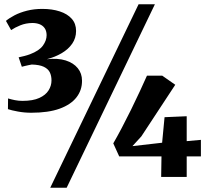

<svg xmlns="http://www.w3.org/2000/svg" viewBox="-20 -835 980 906"><path d="M127.5 -303Q94.5 -303 63.8 -308.8Q33 -314.5 17.5 -320L18 -370.5Q32.5 -366 50 -362.5Q67.5 -359 86 -359Q135.5 -359 165.5 -372.8Q195.5 -386.5 209.2 -408.5Q223 -430.5 223 -455.5Q223 -477.5 215 -493.8Q207 -510 186.8 -519.8Q166.5 -529.5 130 -530.5Q124.5 -529.5 116 -527.8Q107.5 -526 98.8 -524Q90 -522 83 -520L68 -564.5Q81 -567 95.2 -570.8Q109.5 -574.5 121.5 -579Q165 -595.5 182.5 -619.8Q200 -644 200 -669.5Q199.5 -690 190.5 -702.5Q181.5 -715 166.5 -720.8Q151.5 -726.5 132.5 -726.5Q101.5 -726 75.8 -715.5Q50 -705 32.5 -693L8 -736.5Q24 -750 49 -763Q74 -776 107.2 -784.5Q140.5 -793 179.5 -793Q226 -793 262 -781.2Q298 -769.5 318.5 -746.5Q339 -723.5 339 -689Q339 -655.5 320.8 -629Q302.5 -602.5 271 -584Q239.5 -565.5 200.5 -555.5Q253 -561.5 290 -549.8Q327 -538 347 -513.2Q367 -488.5 367 -454.5Q367.5 -410 341 -375.8Q314.5 -341.5 261.5 -322.2Q208.5 -303 127.5 -303ZM634 -815H711L294.5 51H217ZM740.5 0 742 -97H542.5L514.5 -158.5Q532.5 -189.5 554.5 -231.2Q576.5 -273 598.8 -318.2Q621 -363.5 640.5 -405.5Q660 -447.5 673.5 -478H745.5L807 -435L647 -191.5L605 -145.5L745 -161.5L756.5 -282L861 -286.5V-169L928 -175V-97H861V0Z"/></svg>

Font: Merriweather 72pt Black
Style: Regular
Weight: 900
Version: Version 2.100